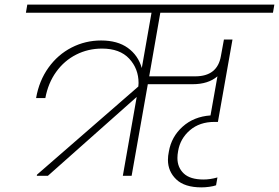

<svg xmlns="http://www.w3.org/2000/svg" viewBox="-20 -760 1206 830"><path d="M673 -705 625 -430H824Q920 -430 935 -518L948 -589H985L922 -233H907Q843 -233 801 -197Q759 -161 750 -107Q747 -91 747 -77Q747 -36 774.5 -10Q802 16 860 16Q889 16 920 7L914 41Q903 45 885 47.5Q867 50 851 50Q778 50 742 15.5Q706 -19 706 -69Q706 -86 710 -105Q721 -169 769.5 -212.5Q818 -256 890 -261L920 -430Q880 -396 813 -396H619L549 0H511L571 -341L187 0H139L140 -5L578 -386Q579 -394 579 -401Q579 -463 538.5 -506.5Q498 -550 421 -550Q361 -550 309.5 -524Q258 -498 223 -449.5Q188 -401 176 -336H136Q149 -411 189.5 -467.5Q230 -524 289.5 -554.5Q349 -585 417 -585Q488 -585 532.5 -553Q577 -521 593 -466L635 -705H92L98 -740H1166L1160 -705Z"/></svg>

Font: Fz Poppins ExtLt
Style: Italic
Weight: 200
Italic angle: -10°
Designer: Ninad Kale (Devanagari), Jonny Pinhorn (Latin)
Foundry: Indian Type Foundry
Version: Vit hóa bi Vntype.Com & FontZin.Com